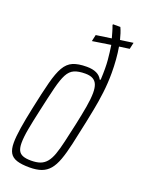

<svg xmlns="http://www.w3.org/2000/svg" viewBox="-143 -809 657 884"><g transform="rotate(20 185.5 -367.5)"><path d="M116 8Q78 8 54.5 0.5Q31 -7 20.5 -25Q10 -43 10 -74Q10 -104 17 -148.5Q24 -193 37 -254Q54 -335 67.5 -387Q81 -439 97.5 -467.5Q114 -496 139.5 -507Q165 -518 207 -518Q236 -518 255 -509Q274 -500 283 -482L287 -484Q290 -543 286.5 -581Q283 -619 278 -651L188 -637L195 -669L270 -680Q266 -694 262 -708.5Q258 -723 252 -739L253 -743H289Q295 -730 299.5 -716Q304 -702 308 -686L371 -695L364 -663L314 -656Q319 -627 321.5 -595Q324 -563 324 -530Q324 -480 318 -432Q312 -384 304 -344Q296 -304 291 -279Q277 -212 266 -163Q255 -114 243 -81Q231 -48 214.5 -28.5Q198 -9 174.5 -0.5Q151 8 116 8ZM112 -24Q139 -24 157 -30.5Q175 -37 188 -52.5Q201 -68 210.5 -94.5Q220 -121 229 -160.5Q238 -200 250 -254Q261 -305 268 -345.5Q275 -386 275 -415Q275 -439 269 -454.5Q263 -470 249 -478Q235 -486 211 -486Q178 -486 157.5 -477Q137 -468 124 -443.5Q111 -419 99.5 -373Q88 -327 72 -254Q59 -196 51.5 -155Q44 -114 44 -86Q44 -63 50.5 -49.5Q57 -36 72 -30Q87 -24 112 -24Z"/></g></svg>

Font: Saira UltraCondensed Thin
Style: Italic
Weight: 250
Width: 1
Italic angle: -12°
Designer: Hector Gatti with collaboration of the Omnibus-Type team
Foundry: Omnibus-Type
Version: Version 1.101